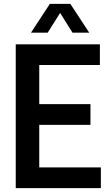

<svg xmlns="http://www.w3.org/2000/svg" viewBox="-20 -968 563 988"><path d="M182 -106.5H499V0H61V-740H494V-633.5H182V-432H445.5V-325.5H182ZM439 -800H353L289.5 -901.5L225.5 -800H139.5L236.5 -948H342Z"/></svg>

Font: Encode Sans Condensed SemiBold
Style: Regular
Weight: 600
Width: 3
Designer: Multiple Designers
Foundry: Impallari Type
Version: Version 2.000